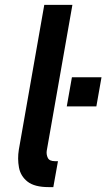

<svg xmlns="http://www.w3.org/2000/svg" viewBox="-20 -760 435 785"><path d="M57 -148 161 -740H276L171 -143Q169 -128 175.5 -114.5Q182 -101 205 -101H217L198 5H179Q121 5 92.5 -17.5Q64 -40 57.5 -75.5Q51 -111 57 -148ZM374 -325H253L274 -444H395Z"/></svg>

Font: Inria Sans
Style: Bold Italic
Weight: 700
Italic angle: -10°
Designer: Black Foundry Team
Foundry: Black Foundry
Version: Version 1.2; ttfautohint (v1.8.3)